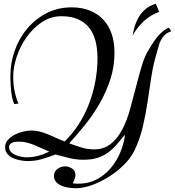

<svg xmlns="http://www.w3.org/2000/svg" viewBox="-20 -854 928 1018"><path d="M56 -302Q48 -317 44 -338.5Q40 -360 38 -382Q36 -404 35.5 -423.5Q35 -443 35 -452Q35 -520 58 -585.5Q81 -651 124 -702Q167 -753 226.5 -784Q286 -815 360 -815Q415 -815 457.5 -797.5Q500 -780 529 -748.5Q558 -717 572.5 -673Q587 -629 587 -575Q587 -503 566.5 -438Q546 -373 512.5 -313Q479 -253 436 -198.5Q393 -144 347 -94Q379 -82 411.5 -72Q444 -62 479 -62Q532 -62 568 -91.5Q604 -121 628.5 -168Q653 -215 669.5 -274.5Q686 -334 701 -393Q716 -452 732 -506Q748 -560 772 -596Q781 -611 792 -628Q803 -645 816 -660.5Q829 -676 844 -688.5Q859 -701 876 -707L888 -688Q866 -681 853 -668Q840 -655 832.5 -640Q825 -625 821.5 -610.5Q818 -596 815 -587Q793 -516 782.5 -447Q772 -378 762 -311Q752 -244 736.5 -179Q721 -114 690 -50Q672 -15 637 20Q602 55 558.5 82.5Q515 110 468.5 127Q422 144 383 144Q368 144 347.5 141.5Q327 139 309 132Q291 125 278.5 112Q266 99 266 78Q266 56 284.5 42Q303 28 324 28Q344 28 362 39.5Q380 51 380 74Q380 86 375 96.5Q370 107 366 118Q374 119 381 119.5Q388 120 396 120Q449 120 492 97.5Q535 75 566.5 38Q598 1 617.5 -45.5Q637 -92 643 -140Q618 -110 596.5 -85.5Q575 -61 550.5 -43.5Q526 -26 495.5 -16.5Q465 -7 422 -7Q384 -7 347.5 -16Q311 -25 274 -35Q239 -21 202.5 -10.5Q166 0 128 0Q111 0 90.5 -3.5Q70 -7 51 -15Q32 -23 19.5 -37.5Q7 -52 7 -73Q7 -96 22 -112.5Q37 -129 58.5 -140Q80 -151 104 -156.5Q128 -162 146 -162Q170 -162 192.5 -156Q215 -150 236.5 -141Q258 -132 279.5 -122Q301 -112 323 -104Q366 -146 399 -198Q432 -250 453.5 -307.5Q475 -365 486 -426Q497 -487 497 -546Q497 -595 486.5 -636Q476 -677 453.5 -706Q431 -735 394.5 -751.5Q358 -768 306 -768Q249 -768 202 -736.5Q155 -705 121 -657Q87 -609 68.5 -553Q50 -497 50 -448Q50 -405 58 -368Q66 -331 78 -305ZM28 -74Q28 -59 38 -48.5Q48 -38 62.5 -32Q77 -26 93 -23Q109 -20 121 -20Q153 -20 183 -28Q213 -36 241 -50Q222 -58 203 -67Q184 -76 164.5 -84Q145 -92 124.5 -97.5Q104 -103 83 -103Q76 -103 66.5 -102.5Q57 -102 48.5 -99Q40 -96 34 -90Q28 -84 28 -74ZM806 -834 824 -791Q738 -761 683 -666Q706 -805 806 -834Z"/></svg>

Font: Lucien Schoenschriftv CAT
Style: Regular
Weight: 400
Designer: Lucian Bernhard 1928
Foundry: CAT-Fonts Peter Wiegel
Version: Version 1.000